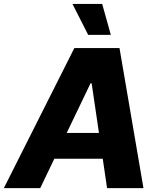

<svg xmlns="http://www.w3.org/2000/svg" viewBox="-56 -977 820 997"><path d="M152.8 0H-36.1L330.1 -727.5H564.5L689 0H500L419.9 -544.4H414.1ZM175.8 -286.6H570.8L547.9 -152.8H152.3ZM401.9 -795.9 320.3 -956.5H474.6L519.5 -795.9Z"/></svg>

Font: Inter Tight ExtraBold
Style: Italic
Weight: 800
Italic angle: -9.39999°
Designer: Rasmus Andersson
Foundry: rsms
Version: Version 3.004